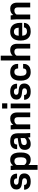

<svg xmlns="http://www.w3.org/2000/svg" viewBox="2065 -2905 1040 5210"><g transform="rotate(-90 2585.0 -300.0)"><path d="M263 13Q149 13 95.5 -38Q42 -89 42 -166H171Q171 -88 263 -88Q312 -88 333 -107.5Q354 -127 354 -154Q354 -188 330.5 -203Q307 -218 253 -222Q143 -229 96 -264.5Q49 -300 49 -376Q49 -435 77.5 -471.5Q106 -508 154.5 -525.5Q203 -543 263 -543Q478 -543 478 -357H351Q351 -442 263 -442Q218 -442 197.5 -424Q177 -406 177 -379Q177 -317 274 -315Q386 -309 435 -273.5Q484 -238 484 -159Q484 -84 431 -35.5Q378 13 263 13Z M713 200H583V-380L575 -530H690L701 -464Q750 -543 854 -543Q925 -543 969 -509.5Q1013 -476 1032.5 -416.5Q1052 -357 1052 -281Q1052 -227 1049 -190.5Q1046 -154 1033 -115Q993 13 854 13Q763 13 713 -49ZM817 -101Q922 -101 922 -249Q922 -301 917 -333Q904 -430 817 -430Q750 -430 713 -369V-161Q749 -101 817 -101Z M1283 13Q1200 13 1161.5 -32Q1123 -77 1123 -143Q1123 -206 1145 -240Q1186 -302 1308 -319L1443 -340Q1443 -397 1422.5 -419.5Q1402 -442 1355 -442Q1302 -442 1284.5 -416.5Q1267 -391 1267 -355H1143Q1143 -543 1358 -543Q1440 -543 1487 -518.5Q1534 -494 1553.5 -448.5Q1573 -403 1573 -342V-150L1581 0H1466L1456 -61Q1393 13 1283 13ZM1328 -94Q1373 -94 1402 -112Q1431 -130 1443 -149V-261L1332 -243Q1253 -234 1253 -159Q1253 -136 1269.5 -115Q1286 -94 1328 -94Z M2138 0H2009V-342Q2009 -430 1925 -430Q1851 -430 1815 -369V0H1685V-380L1676 -530H1791L1803 -460Q1859 -543 1975 -543Q2033 -543 2069 -518Q2105 -493 2121.5 -452Q2138 -411 2138 -363Z M2380 0H2250V-530H2380ZM2386 -622H2244V-763H2386Z M2703 13Q2589 13 2535.5 -38Q2482 -89 2482 -166H2611Q2611 -88 2703 -88Q2752 -88 2773 -107.5Q2794 -127 2794 -154Q2794 -188 2770.5 -203Q2747 -218 2693 -222Q2583 -229 2536 -264.5Q2489 -300 2489 -376Q2489 -435 2517.5 -471.5Q2546 -508 2594.5 -525.5Q2643 -543 2703 -543Q2918 -543 2918 -357H2791Q2791 -442 2703 -442Q2658 -442 2637.5 -424Q2617 -406 2617 -379Q2617 -317 2714 -315Q2826 -309 2875 -273.5Q2924 -238 2924 -159Q2924 -84 2871 -35.5Q2818 13 2703 13Z M3236 13Q3155 13 3103 -20.5Q3051 -54 3026.5 -113.5Q3002 -173 3002 -249Q3002 -304 3006 -340.5Q3010 -377 3026 -416Q3076 -543 3236 -543Q3310 -543 3359 -517Q3408 -491 3432 -447.5Q3456 -404 3456 -350V-328H3333Q3333 -372 3311.5 -401Q3290 -430 3239 -430Q3132 -430 3132 -281V-249Q3132 -101 3239 -101Q3291 -101 3312 -128Q3333 -155 3333 -193H3456Q3456 -156 3452 -131Q3448 -106 3432 -79Q3409 -37 3360.5 -12Q3312 13 3236 13Z M4002 0H3873V-342Q3873 -430 3789 -430Q3715 -430 3679 -369V0H3549V-800H3679V-476Q3735 -543 3839 -543Q3897 -543 3933 -518Q3969 -493 3985.5 -452Q4002 -411 4002 -363Z M4338 13Q4251 13 4196.5 -21.5Q4142 -56 4116 -116Q4090 -176 4090 -252Q4090 -296 4093 -325Q4096 -354 4105 -384Q4126 -456 4181.5 -499.5Q4237 -543 4333 -543Q4414 -543 4466.5 -508.5Q4519 -474 4544.5 -414Q4570 -354 4570 -278V-217H4220Q4227 -88 4339 -88Q4394 -88 4420.5 -114.5Q4447 -141 4447 -170H4570Q4570 -122 4545.5 -80Q4521 -38 4469.5 -12.5Q4418 13 4338 13ZM4439 -313Q4434 -442 4330 -442Q4226 -442 4220 -313Z M5118 0H4989V-342Q4989 -430 4905 -430Q4831 -430 4795 -369V0H4665V-380L4656 -530H4771L4783 -460Q4839 -543 4955 -543Q5013 -543 5049 -518Q5085 -493 5101.5 -452Q5118 -411 5118 -363Z"/></g></svg>

Font: Tanohe Sans SemiBold
Style: Regular
Weight: 600
Designer: Village Type and Design LLC & Cristiano Sobral
Foundry: Cooper Hewitt Smithsonian Design Museum
Version: Version 1.00;September 29, 2021;FontCreator 13.0.0.2655 64-b